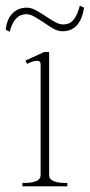

<svg xmlns="http://www.w3.org/2000/svg" viewBox="-35 -656 316 676"><path d="M-15 -552Q-10 -591 10 -610Q30 -629 59 -629Q74 -629 89.5 -621Q105 -613 127 -598Q148 -584 161.5 -577Q175 -570 188 -570Q211 -570 224.5 -587Q238 -604 246 -636L261 -629Q248 -546 185 -546Q170 -546 155 -554Q140 -562 119 -577Q96 -592 83 -599Q70 -606 57 -606Q15 -606 -1 -544ZM44 -12H55Q77 -12 92.5 -18.5Q108 -25 108 -39V-430Q108 -442 96 -442Q89 -442 78 -438.5Q67 -435 60 -431L55 -443L121 -473H138V-39Q138 -25 153.5 -18.5Q169 -12 191 -12H202V0H44Z"/></svg>

Font: Taviraj Thin
Style: Regular
Weight: 100
Designer: Katatrad Team
Foundry: CadsonDemak
Version: Version 1.030